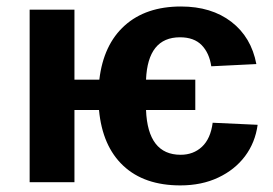

<svg xmlns="http://www.w3.org/2000/svg" viewBox="-20 -558 836 588"><path d="M769 -175.8Q761.7 -121.6 730.5 -79.8Q699.2 -38.1 648.4 -14.2Q597.7 9.8 532.2 9.8Q421.9 9.8 357.7 -50.3Q293.5 -110.4 283.2 -221.2H208V0H70.8V-528.3H208V-314H284.2Q296.9 -421.4 361.8 -479.7Q426.8 -538.1 534.2 -538.1Q627.4 -538.1 688.5 -491.2Q749.5 -444.3 765.1 -361.8L627 -355Q621.1 -395.5 597.7 -419.7Q574.2 -443.8 531.2 -443.8Q432.6 -443.8 427.2 -314H578.1V-221.2H427.2Q432.6 -84 533.2 -84Q572.3 -84 598.6 -108.6Q625 -133.3 631.3 -182.1Z"/></svg>

Font: Arimo
Style: Bold
Weight: 700
Designer: Steve Matteson
Foundry: Monotype Imaging Inc.
Version: Version 1.33